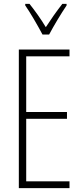

<svg xmlns="http://www.w3.org/2000/svg" viewBox="-20 -969 425 989"><path d="M199 -791H233C258 -838 294 -898 323 -941V-949H301C267 -905 244 -872 216 -829C191 -871 157 -918 132 -949H110V-941C134 -907 173 -840 199 -791ZM338 0V-35H115V-357H325V-392H115V-679H338V-714H77V0Z"/></svg>

Font: Noto Sans Myanmar ExtraCondensed ExtraLight
Style: Regular
Weight: 200
Width: 2
Designer: Monotype Design Team
Foundry: Monotype Imaging Inc.
Version: Version 2.107